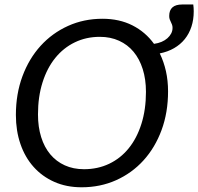

<svg xmlns="http://www.w3.org/2000/svg" viewBox="-20 -806 862 834"><path d="M345 -71Q404.5 -71 454 -94.5Q503.5 -118 539 -161.8Q574.5 -205.5 594.2 -267.8Q614 -330 614 -407Q614 -461.5 600 -505.8Q586 -550 560.2 -581Q534.5 -612 497.2 -629Q460 -646 413.5 -646Q354.5 -646 305.2 -622.2Q256 -598.5 220.2 -554.5Q184.5 -510.5 164.8 -448.2Q145 -386 145 -309Q145 -254.5 158.8 -210.5Q172.5 -166.5 198.5 -135.5Q224.5 -104.5 261.5 -87.8Q298.5 -71 345 -71ZM819.5 -786.5Q820.5 -781 821 -771.8Q821.5 -762.5 821.5 -756.5Q821.5 -720.5 811.5 -690Q801.5 -659.5 782.5 -636Q763.5 -612.5 736.2 -596.8Q709 -581 674 -574Q691.5 -538 700.8 -496.8Q710 -455.5 710 -409Q710 -317.5 681.8 -241Q653.5 -164.5 603.2 -109.2Q553 -54 484.2 -23.2Q415.5 7.5 334.5 7.5Q268.5 7.5 215.8 -16Q163 -39.5 125.8 -81.2Q88.5 -123 68.8 -180.5Q49 -238 49 -306.5Q49 -398 77.5 -474.8Q106 -551.5 156.5 -607Q207 -662.5 275.8 -693.5Q344.5 -724.5 425 -724.5Q498.5 -724.5 555.2 -695.8Q612 -667 649 -615.5Q667 -618 681.8 -624.2Q696.5 -630.5 707 -639.8Q717.5 -649 723.5 -660.5Q729.5 -672 729.5 -685Q729.5 -693 727.2 -699Q725 -705 722.2 -710.5Q719.5 -716 717.2 -722Q715 -728 715 -736.5Q715 -786.5 771.5 -786.5Z"/></svg>

Font: Lato 2
Style: Italic
Weight: 400
Italic angle: -7°
Designer: Lukasz Dziedzic with Adam Twardoch and Botio Nikoltchev
Foundry: tyPoland Lukasz Dziedzic
Version: Version 2.015; 2015-08-06; http://www.latofonts.com/